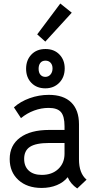

<svg xmlns="http://www.w3.org/2000/svg" viewBox="-20 -1056 544 1089"><path d="M364 -51Q341 -22 302.5 -6Q264 10 216 10Q134 10 84.5 -35Q35 -80 35 -154Q35 -232 94 -275.5Q153 -319 259 -319H346V-340Q346 -397 325.5 -420.5Q305 -444 256 -444Q214 -444 173.5 -429Q133 -414 99 -386L59 -447Q95 -480 148 -499Q201 -518 257 -518Q340 -518 384 -475Q428 -432 428 -351V-152Q428 -73 471 -37L418 13Q380 -13 364 -51ZM346 -184V-245H259Q184 -245 150.5 -223.5Q117 -202 117 -155Q117 -112 143.5 -88Q170 -64 217 -64Q275 -64 310.5 -97.5Q346 -131 346 -184ZM128 -666Q128 -715 158 -746.5Q188 -778 238 -778Q287 -778 317 -747Q347 -716 347 -668Q347 -618 316 -586.5Q285 -555 237 -555Q188 -555 158 -586Q128 -617 128 -666ZM278 -668Q278 -688 267 -700Q256 -712 238 -712Q219 -712 209 -699.5Q199 -687 199 -666Q199 -644 209.5 -632Q220 -620 237 -620Q255 -620 266.5 -633.5Q278 -647 278 -668ZM191 -861 322 -1036 387 -984 237 -820Z"/></svg>

Font: Bellota Text
Style: Bold
Weight: 700
Designer: Kemie Guaida
Foundry: Kemie Guaida
Version: Version 4.001